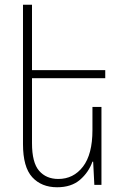

<svg xmlns="http://www.w3.org/2000/svg" viewBox="-20 -780 531 810"><path d="M408 -329V0H378L373 -98H370Q354 -53 317.5 -21.5Q281 10 221 10Q155 10 116 -32.5Q77 -75 77 -172V-760H115V-484H424V-450H115V-176Q115 -94 145 -59.5Q175 -25 226 -25Q290 -25 330 -77Q370 -129 370 -231V-329Z"/></svg>

Font: Noto Sans Armenian SemiCondensed ExtraLight
Style: Regular
Weight: 200
Width: 4
Designer: Monotype Design Team
Foundry: Monotype Imaging Inc.
Version: Version 2.008; ttfautohint (v1.8.4.7-5d5b)